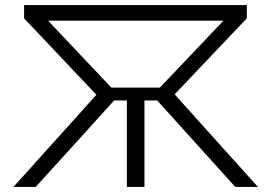

<svg xmlns="http://www.w3.org/2000/svg" viewBox="-20 -733 1064 753"><path d="M32.5 0Q60.5 -30.5 96.5 -70.5Q132.5 -110.5 170.2 -152.8Q208 -195 241.5 -231.5L358 -361.5L256.5 -468.5Q212 -516 167 -563.5Q122 -611 74.5 -661V-713H948V-661Q900.5 -611 855.2 -563.5Q810 -516 765.5 -469L665 -363L784 -230.5Q817 -194 854.5 -152.2Q892 -110.5 928 -70.5Q964 -30.5 991.5 0H902.5Q854.5 -53 813 -99.2Q771.5 -145.5 732 -189L596.5 -339H546.5V0H477.5V-339H427.5L295 -192.5Q253 -146.5 210.8 -99.8Q168.5 -53 120 0ZM416.5 -389.5H607L856.5 -652H168.5Z"/></svg>

Font: Commissioner Light
Style: Regular
Weight: 300
Designer: Kostas Bartsokas
Foundry: Kostas Bartsokas
Version: Version 1.000; ttfautohint (v1.8.3)